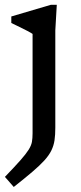

<svg xmlns="http://www.w3.org/2000/svg" viewBox="-21 -520 331 781"><path d="M111.5 -382Q106 -386 91.2 -393.8Q76.5 -401.5 58.5 -410.2Q40.5 -419 25 -426.5V-453L186 -500.5H210L204 -396.5V-0.5Q204 28.5 200.8 50.5Q197.5 72.5 188 92Q178.5 111.5 159.8 132.2Q141 153 110.5 179Q80 205 35 240.5L-1 199.5Q39 158 61.8 132.2Q84.5 106.5 95.2 89.5Q106 72.5 108.8 57.5Q111.5 42.5 111.5 22Z"/></svg>

Font: Newsreader 9pt
Style: Regular
Weight: 400
Designer: Hugues Gentile
Foundry: Production Type
Version: Version 1.003